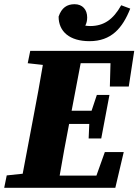

<svg xmlns="http://www.w3.org/2000/svg" viewBox="-29 -894 659 914"><path d="M103 -593 175 -585C161 -504 147 -423 131 -342L79 -67L3 -59L-9 0H520L560 -170H470L430 -58H255C269 -140 284 -222 300 -304H396L393 -235H453L492 -442H432L407 -367H312L355 -593H497L494 -482H584L610 -652H115ZM397 -698C500 -698 554 -759 591 -853L548 -869C510 -801 465 -770 400 -770C392 -770 384 -771 377 -772C383 -783 386 -796 386 -811C386 -848 364 -874 326 -874C290 -874 264 -857 250 -815C250 -744 302 -698 397 -698Z"/></svg>

Font: Source Serif Pro Black
Style: Italic
Weight: 900
Italic angle: -12°
Designer: Frank Grießhammer
Foundry: Adobe Systems Incorporated
Version: Version 3.001;hotconv 1.0.111;makeotfexe 2.5.65597